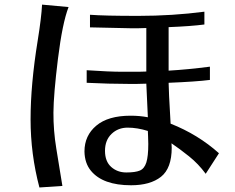

<svg xmlns="http://www.w3.org/2000/svg" viewBox="-20 -788 1040 849"><path d="M146.5 -607.4Q163.1 -710 166 -767.6L283.2 -756.8Q255.9 -686.5 236.3 -528.3Q216.8 -370.1 216.3 -290.5Q215.8 -210.9 229 -130.9Q242.2 -50.8 255.9 34.2L154.3 41Q115.2 -106.4 115.2 -260.3Q115.2 -414.1 146.5 -607.4ZM353.5 -118.2Q353.5 -188.5 405.8 -232.4Q458 -276.4 557.6 -276.4Q597.7 -276.4 633.8 -269.5Q633.8 -277.3 627 -418Q608.4 -417 587.9 -417H544.9Q462.9 -417 363.3 -421.9V-477.5Q463.9 -470.7 519.5 -470.7H593.8Q611.3 -470.7 627 -471.7V-664.1Q610.4 -663.1 592.8 -663.1H555.7Q529.3 -663.1 377.9 -667V-722.7Q441.4 -717.8 591.8 -717.8Q742.2 -717.8 883.8 -736.3V-679.7Q824.2 -671.9 725.6 -668V-475.6Q809.6 -480.5 908.2 -493.2V-434.6Q847.7 -426.8 725.6 -421.9Q725.6 -390.6 734.4 -241.2Q855.5 -193.4 948.2 -110.4L889.6 -19.5Q857.4 -63.5 815.9 -96.7Q774.4 -129.9 738.3 -154.3L739.3 -134.8Q739.3 -43.9 691.9 -6.3Q644.5 31.2 559.6 31.2Q434.6 31.2 381.8 -33.2Q354.5 -66.4 353.5 -118.2ZM635.7 -151.4 634.8 -184.6 633.8 -209Q586.9 -223.6 544.4 -223.6Q502 -223.6 473.1 -195.8Q444.3 -168 444.3 -121.1Q444.3 -74.2 471.7 -49.8Q499 -25.4 538.6 -25.4Q578.1 -25.4 598.1 -33.7Q618.2 -42 627 -69.3Q635.7 -96.7 635.7 -151.4Z"/></svg>

Font: GenEi LateMin v2
Style: Medium
Weight: 500
Designer: o_tamon (Modified)
Foundry: o_tamon / Adobe Systems Incorporated / FONT 910 / Philipp H. Poll
Version: Version 2.1;Original Version 1.004